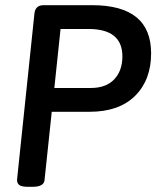

<svg xmlns="http://www.w3.org/2000/svg" viewBox="-20 -720 610 742"><path d="M89 2Q64 2 54.5 -5Q45 -12 46 -27L113 -667Q116 -700 149 -700H336Q564 -700 564 -514Q564 -411 502 -349.5Q440 -288 326 -288H180L152 -23Q151 -12 140 -5Q129 2 104 2ZM190 -380H331Q390 -380 421.5 -413.5Q453 -447 453 -502Q453 -608 322 -608H214Z"/></svg>

Font: Asap Medium
Style: Italic
Weight: 500
Italic angle: -6°
Designer: Pablo Cosgaya
Foundry: Omnibus-Type
Version: Version 3.001; ttfautohint (v1.8.3)